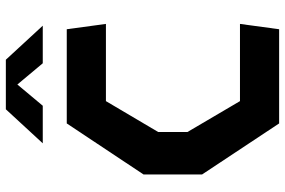

<svg xmlns="http://www.w3.org/2000/svg" viewBox="-180 -800 979 660"><g transform="rotate(-90 310.0 -469.5)"><path d="M40.8 -264.8V-466.1L216.2 -730H540L558.3 -595.4H292.9L186.8 -415.8V-315L292.9 -134.6H558.3L540 0H216.2ZM264.8 -939.4H435.2L552.2 -812.5H423L337.7 -914.5H362.3L277 -812.5H147.8Z"/></g></svg>

Font: Monaspace Krypton Var ExLight
Style: Regular
Weight: 200
Designer: Riley Cran and the Lettermatic Team
Version: Version 1.200 (Monaspace Krypton Var)